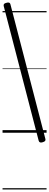

<svg xmlns="http://www.w3.org/2000/svg" viewBox="-20 -1043 386 1509"><path d="M315 75Q302 79 294.5 76Q287 73 284 63L9 -996Q7 -1006 12 -1012Q17 -1018 31 -1021Q44 -1025 52 -1022Q60 -1019 62 -1009L337 50Q339 59 334 65Q329 71 315 75ZM0 436H346V446H0ZM0 -20H346V0H0ZM0 -505H346V-500H0ZM0 -956H346V-946H0Z"/></svg>

Font: Playwrite HU Guides
Style: Regular
Weight: 400
Designer: Veronika Burian, José Scaglione
Foundry: TypeTogether
Version: Version 1.003